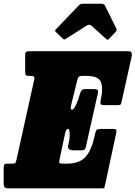

<svg xmlns="http://www.w3.org/2000/svg" viewBox="-55 -1030 741 1050"><path d="M300 -296 270 -155Q266.5 -138 273.2 -136.5Q280 -135 297 -135H310Q379 -135 413 -172.2Q447 -209.5 464.5 -296Q468.5 -315 474 -320Q479.5 -325 500 -325H560Q577 -325 580.2 -320.5Q583.5 -316 580 -300L520 -20Q516.5 -5 515.2 -2.5Q514 0 498 0H-10Q-25 0 -30 -6Q-35 -12 -35 -28V-109Q-35 -122 -32.2 -128.5Q-29.5 -135 -17 -135H8Q24 -135 27.8 -137.8Q31.5 -140.5 35 -156L132.5 -596Q135 -608.5 129.5 -611.8Q124 -615 110.5 -615H105.5Q90 -615 86.2 -619.5Q82.5 -624 82.5 -639V-727Q82.5 -744 88.8 -747Q95 -750 110.5 -750H645Q659.5 -750 662.8 -745Q666 -740 666 -726L610 -474Q607 -460.5 603.8 -457.8Q600.5 -455 586 -455H511Q490.5 -455 494.5 -475Q511 -551.5 496.2 -583.2Q481.5 -615 417.5 -615H396.5Q382 -615 376.8 -611Q371.5 -607 367.5 -591.5L335 -459Q331 -442 332.8 -436Q334.5 -430 339 -430H339.5Q348 -430 360.8 -457Q373.5 -484 383 -519Q389.5 -543 410.5 -543H456Q472 -543 477.8 -538.5Q483.5 -534 480 -519L415 -229Q412.5 -216.5 407.8 -212.2Q403 -208 389 -208H345Q329.5 -208 321.8 -215Q314 -222 317.5 -234Q326.5 -268 326.2 -296.5Q326 -325 316 -325H315.5Q306 -325 300 -296ZM287 -820 250.5 -855Q245.5 -860.5 246.2 -863Q247 -865.5 253 -872L376.5 -1001Q382 -1007 388 -1008.2Q394 -1009.5 405 -1009.5H497.5Q514.5 -1009.5 518.5 -1001L582 -872.5Q586 -865 577 -855L541.5 -818Q535 -811.5 532.8 -812.2Q530.5 -813 525 -817.5L444.5 -890Q433.5 -899.5 419.5 -890.5L304 -817Q297.5 -813 294.2 -814.5Q291 -816 287 -820Z"/></svg>

Font: Besley* Condensed Fatface
Style: Italic
Weight: 900
Width: 3
Italic angle: -13°
Designer: Owen Earl
Foundry: indestructible type*
Version: Version 3.000; ttfautohint (v1.8.3)